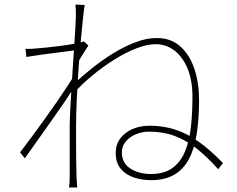

<svg xmlns="http://www.w3.org/2000/svg" viewBox="-20 -797 1040 843"><path d="M938 -54Q889 -109 842.5 -145.5Q796 -182 746 -200.5Q696 -219 634 -219Q604 -219 576.5 -207.5Q549 -196 532 -175.5Q515 -155 515 -128Q515 -81 552.5 -57Q590 -33 642 -33Q702 -33 738 -60Q774 -87 793 -133.5Q812 -180 818.5 -241.5Q825 -303 825 -372Q825 -444 803.5 -496Q782 -548 745.5 -575.5Q709 -603 663 -603Q626 -603 578.5 -584.5Q531 -566 481.5 -535Q432 -504 386 -466Q340 -428 306 -390L309 -433Q341 -463 383.5 -497Q426 -531 474 -561Q522 -591 572 -610.5Q622 -630 668 -630Q731 -630 772 -593Q813 -556 833.5 -494.5Q854 -433 854 -359Q854 -274 843.5 -208Q833 -142 808.5 -97Q784 -52 743.5 -29Q703 -6 644 -6Q604 -6 568.5 -17.5Q533 -29 510.5 -55.5Q488 -82 488 -126Q488 -162 508 -189Q528 -216 562 -230.5Q596 -245 637 -245Q726 -245 800.5 -206.5Q875 -168 959 -81ZM320 -578Q313 -577 288.5 -573.5Q264 -570 231 -566Q198 -562 162.5 -557Q127 -552 96 -547L92 -583Q104 -582 115 -582.5Q126 -583 136 -584Q153 -585 181 -588Q209 -591 241 -595Q273 -599 302 -604Q331 -609 349 -615L368 -597Q359 -583 348.5 -566.5Q338 -550 328 -533Q318 -516 310 -501L307 -417Q289 -387 263 -349Q237 -311 207 -268.5Q177 -226 146.5 -183Q116 -140 89 -102L68 -128Q86 -151 113 -187.5Q140 -224 170 -265.5Q200 -307 228 -347.5Q256 -388 277 -420Q298 -452 306 -468L312 -544ZM313 -718Q313 -731 313 -747Q313 -763 311 -777L352 -775Q349 -760 344.5 -717.5Q340 -675 334.5 -615.5Q329 -556 324.5 -489.5Q320 -423 317 -358.5Q314 -294 314 -242Q314 -192 314 -158Q314 -124 314.5 -93Q315 -62 316 -19Q317 -6 317.5 4.5Q318 15 319 26H283Q284 21 285 7.5Q286 -6 286 -18Q286 -66 286 -98.5Q286 -131 286 -163Q286 -195 286 -242Q286 -264 288 -305Q290 -346 293 -396.5Q296 -447 299.5 -499.5Q303 -552 306 -598.5Q309 -645 311 -677Q313 -709 313 -718Z"/></svg>

Font: Noto Sans JP
Style: Regular
Weight: 100
Designer: Ryoko NISHIZUKA 西塚涼子 (kana, bopomofo & ideographs); Paul D. Hunt (Latin, Greek & Cyrillic); Sandoll Communications 산돌커뮤니
Foundry: Adobe
Version: Version 2.004;hotconv 1.0.118;makeotfexe 2.5.65603